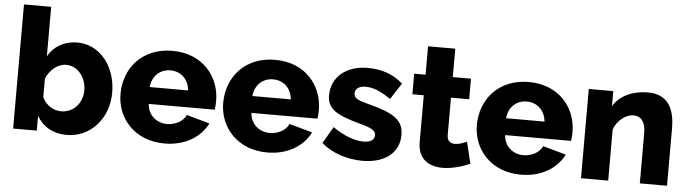

<svg xmlns="http://www.w3.org/2000/svg" viewBox="-46 -922 4045 1125"><g transform="rotate(5 1976.0 -360.0)"><path d="M370 10C510 10 615 -107 615 -260C615 -413 520 -535 387 -535C309 -535 249 -499 215 -439V-730H55V0H194V-87C229 -26 290 10 370 10ZM325 -125C281 -125 236 -153 215 -198V-308C237 -360 282 -399 333 -399C401 -399 451 -335 451 -260C451 -184 399 -125 325 -125Z M946 10C1067 10 1157 -48 1198 -130L1062 -168C1047 -130 998 -105 951 -105C893 -105 839 -143 834 -213H1222C1224 -226 1226 -245 1226 -264C1226 -407 1125 -535 946 -535C767 -535 664 -408 664 -257C664 -115 769 10 946 10ZM831 -312C837 -377 882 -420 944 -420C1005 -420 1051 -378 1057 -312Z M1550 10C1671 10 1761 -48 1802 -130L1666 -168C1651 -130 1602 -105 1555 -105C1497 -105 1443 -143 1438 -213H1826C1828 -226 1830 -245 1830 -264C1830 -407 1729 -535 1550 -535C1371 -535 1268 -408 1268 -257C1268 -115 1373 10 1550 10ZM1435 -312C1441 -377 1486 -420 1548 -420C1609 -420 1655 -378 1661 -312Z M2110 10C2242 10 2325 -56 2325 -160C2325 -247 2271 -284 2122 -323C2052 -341 2030 -351 2030 -380C2030 -410 2057 -424 2092 -424C2136 -424 2181 -406 2240 -365L2302 -461C2239 -516 2170 -535 2092 -535C1971 -535 1882 -464 1882 -357C1882 -277 1933 -245 2074 -206C2145 -187 2171 -174 2171 -146C2171 -118 2147 -103 2106 -103C2051 -103 1989 -128 1925 -172L1868 -74C1928 -20 2021 10 2110 10Z M2711 -155C2692 -146 2665 -136 2641 -136C2614 -136 2595 -150 2595 -185V-404H2702V-525H2595V-692H2435V-525H2368V-404H2435V-130C2435 -28 2501 10 2581 10C2638 10 2698 -9 2742 -28Z M3042 10C3163 10 3253 -48 3294 -130L3158 -168C3143 -130 3094 -105 3047 -105C2989 -105 2935 -143 2930 -213H3318C3320 -226 3322 -245 3322 -264C3322 -407 3221 -535 3042 -535C2863 -535 2760 -408 2760 -257C2760 -115 2865 10 3042 10ZM2927 -312C2933 -377 2978 -420 3040 -420C3101 -420 3147 -378 3153 -312Z M3901 -336C3901 -424 3879 -535 3743 -535C3651 -535 3577 -499 3539 -437V-525H3395V0H3555V-301C3574 -355 3626 -394 3670 -394C3712 -394 3741 -364 3741 -295V0H3901Z"/></g></svg>

Font: Raleway
Style: ExtraBold
Weight: 800
Designer: Matt McInerney, Pablo Impallari, Rodrigo Fuenzalida
Foundry: Matt McInerney, Pablo Impallari, Rodrigo Fuenzalida
Version: Version 3.000